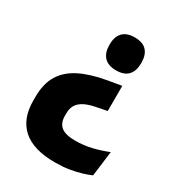

<svg xmlns="http://www.w3.org/2000/svg" viewBox="-163 -602 788 862"><g transform="rotate(30 231.0 -171.0)"><path d="M342.5 -288V-157.5L294 -148Q253 -140.5 229.5 -127.8Q206 -115 196.2 -97.2Q186.5 -79.5 186.5 -55V-42.5Q186.5 -6 208.5 12.5Q230.5 31 283 31Q325.5 31 366.8 21Q408 11 446.5 -4.5L430 125.5Q411 134 383.8 142.2Q356.5 150.5 323.2 155.8Q290 161 252 161Q140 161 84.8 112Q29.5 63 29.5 -30V-50.5Q29.5 -119 57 -163.8Q84.5 -208.5 138.2 -235.2Q192 -262 272 -276ZM283 -504.5Q325 -504.5 345 -482.8Q365 -461 365 -422V-416.5Q365 -378 345 -356Q325 -334 283 -334Q241.5 -334 221 -356Q200.5 -378 200.5 -416.5V-422Q200.5 -461 221 -482.8Q241.5 -504.5 283 -504.5Z"/></g></svg>

Font: Anek Latin
Style: Bold
Weight: 700
Designer: Yesha Goshar
Foundry: Ek Type
Version: Version 1.003